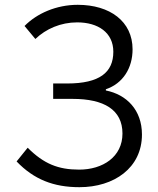

<svg xmlns="http://www.w3.org/2000/svg" viewBox="-20 -765 656 798"><path d="M310 13C454 13 570 -67 570 -206C570 -308 506 -372 420 -389V-394C491 -418 531 -482 531 -560C531 -676 437 -745 303 -745C214 -745 133 -709 82 -657L127 -603C171 -645 232 -672 301 -672C387 -672 451 -630 451 -550C451 -464 394 -418 259 -418H201V-354H282C412 -354 489 -309 489 -210C489 -113 407 -60 309 -60C222 -60 162 -84 95 -151L49 -94C121 -19 203 13 310 13Z"/></svg>

Font: ChiuKong Gothic CL Normal
Style: Regular
Weight: 350
Designer: Ryoko NISHIZUKA 西塚涼子 (kana, bopomofo & ideographs); Paul D. Hunt (Latin, Greek & Cyrillic); Sandoll Communications 산돌커뮤니
Foundry: Adobe
Version: Version 1.300